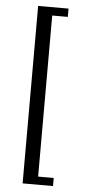

<svg xmlns="http://www.w3.org/2000/svg" viewBox="-60 -769 460 969"><g transform="rotate(5 170.0 -284.5)"><path d="M247 -734V-692H168V124H247V165H93V-734Z"/></g></svg>

Font: Arima Madurai
Style: Regular
Weight: 400
Designer: Joana Correia and Natanael Gama
Foundry: NDISCOVER
Version: Version 1.019